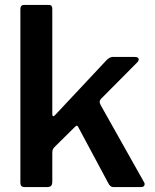

<svg xmlns="http://www.w3.org/2000/svg" viewBox="-20 -762 630 782"><path d="M566 -21Q571 -14 568 -7Q565 0 554 0H444Q435 0 429.5 -4.5Q424 -9 420 -18L300 -242Q297 -249 294 -250Q291 -251 285 -245L202 -163Q198 -159 195.5 -154Q193 -149 193 -140V-22Q193 -10 188 -5Q183 0 170 0H83Q71 0 67 -4.5Q63 -9 63 -18V-725Q63 -742 78 -742H179Q193 -742 193 -726V-297Q193 -291 196 -289Q199 -287 205 -294L413 -516Q427 -530 438 -530H529Q542 -530 544.5 -523Q547 -516 538 -507L391 -359Q387 -354 386 -349Q385 -344 390 -334L566 -21Z"/></svg>

Font: Libre Franklin SemiBold
Style: Regular
Weight: 600
Designer: Pablo Impallari, Rodrigo Fuenzalida, Nhung Nguyen
Foundry: Impallari Type
Version: Version 3.000